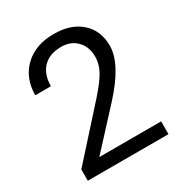

<svg xmlns="http://www.w3.org/2000/svg" viewBox="-170 -841 902 960"><g transform="rotate(-30 281.0 -360.5)"><path d="M524.9 0H59.1V-64.9L305.2 -338.4Q359.9 -400.4 380.6 -439.2Q401.4 -478 401.4 -519.5Q401.4 -575.2 367.7 -610.8Q334 -646.5 277.8 -646.5Q210.4 -646.5 173.1 -608.2Q135.7 -569.8 135.7 -501.5H45.4Q45.4 -599.6 108.6 -660.2Q171.9 -720.7 277.8 -720.7Q377 -720.7 434.6 -668.7Q492.2 -616.7 492.2 -530.3Q492.2 -425.3 358.4 -280.3L168 -73.7H524.9Z"/></g></svg>

Font: Roboto
Style: Regular
Weight: 400
Designer: Google
Version: Version 2.134; 2016; ttfautohint (v1.6)